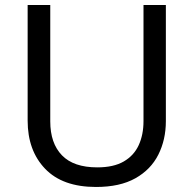

<svg xmlns="http://www.w3.org/2000/svg" viewBox="-20 -734 771 764"><path d="M640 -252Q640 -178 610 -118.5Q580 -59 518.5 -24.5Q457 10 362 10Q229 10 159.5 -62.5Q90 -135 90 -254V-714H180V-251Q180 -164 226.5 -116Q273 -68 367 -68Q432 -68 472.5 -91.5Q513 -115 532 -156.5Q551 -198 551 -252V-714H640Z"/></svg>

Font: Noto Sans Khmer UI
Style: Regular
Weight: 400
Designer: Danh Hong and the Monotype Design Team
Foundry: Monotype Imaging Inc.
Version: Version 2.002